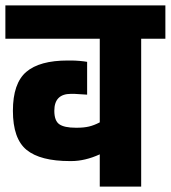

<svg xmlns="http://www.w3.org/2000/svg" viewBox="-30 -694 635 714"><path d="M585 -674V-550H495V0H341V-120Q286 -95 235 -95H230Q120 -95 69 -136.5Q18 -178 18 -282Q18 -384 67.5 -426.5Q117 -469 222 -469H234Q249 -469 266 -467.5Q283 -466 294 -464V-342Q249 -345 246 -345H234Q172 -345 172 -282Q172 -245 190.5 -232Q209 -219 252 -219H256Q282 -219 301 -223.5Q320 -228 341 -239V-550H-10V-674Z"/></svg>

Font: Biryani Heavy
Style: Regular
Weight: 900
Designer: Dan Reynolds and Mathieu Réguer
Foundry: Dan Reynolds and Mathieu Réguer
Version: Version 1.003; ttfautohint (v1.1) -l 5 -r 5 -G 72 -x 0 -D la